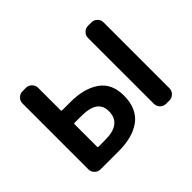

<svg xmlns="http://www.w3.org/2000/svg" viewBox="-143 -1013 1287 1287"><g transform="rotate(-45 500.0 -370.0)"><path d="M173.8 0Q150.4 0 133.3 -17.1Q116.2 -34.2 116.2 -57.6V-682.6Q116.2 -706.1 133.3 -723.1Q150.4 -740.2 173.8 -740.2H207Q230.5 -740.2 247.6 -723.1Q264.6 -706.1 264.6 -682.6V-469.7Q264.6 -461.9 271.5 -461.9H348.6Q480.5 -461.9 557.6 -407.2Q634.8 -352.5 634.8 -239.3Q634.8 -175.8 613.3 -128.9Q591.8 -82 552.2 -54.2Q512.7 -26.4 461.4 -13.2Q410.2 0 346.7 0ZM264.6 -124Q264.6 -117.2 271.5 -117.2H335.9Q489.3 -117.2 489.3 -236.3Q489.3 -291 451.2 -317.4Q413.1 -343.8 334 -343.8H271.5Q264.6 -343.8 264.6 -336.9ZM794.9 0Q771.5 0 754.4 -17.1Q737.3 -34.2 737.3 -57.6V-682.6Q737.3 -706.1 754.4 -723.1Q771.5 -740.2 794.9 -740.2H827.1Q850.6 -740.2 867.7 -723.1Q884.8 -706.1 884.8 -682.6V-57.6Q884.8 -34.2 867.7 -17.1Q850.6 0 827.1 0Z"/></g></svg>

Font: Gen Jyuu Gothic Monospace Bold
Style: Bold
Weight: 700
Designer: [Source Han Sans]
Ryoko NISHIZUKA  (kana & ideographs); Paul D. Hunt (Latin, Greek & Cyrillic); Wenlong ZHANG  (bopomofo
Version: Version 1.002.20150607